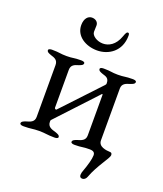

<svg xmlns="http://www.w3.org/2000/svg" viewBox="-141 -714 810 954"><g transform="rotate(20 264.0 -236.5)"><path d="M258 -476C319 -476 381 -516 381 -598C381 -608 379 -612 373 -612C368 -612 364 -609 356 -586C338 -535 304 -518 274 -518C242 -518 213 -538 213 -558C213 -571 214 -577 214 -592C214 -608 201 -621 180 -621C160 -621 142 -603 142 -568C142 -509 199 -476 258 -476ZM408 148C417 148 426 141 430 130C455 62 503 6 503 -11C503 -17 501 -24 493 -24C471 -25 430 -29 430 -63V-337C430 -364 451 -370 471 -376C482 -380 494 -384 494 -394C494 -402 482 -403 474 -403C434 -403 432 -398 397 -398C362 -398 362 -403 322 -403C314 -403 302 -402 302 -394C302 -384 314 -380 325 -376C345 -370 360 -366 360 -339C360 -332 358 -333 355 -328L170 -131C170 -131 169 -130 168 -130C165 -130 160 -133 160 -137V-337C160 -364 178 -370 198 -376C209 -380 221 -384 221 -394C221 -402 208 -403 201 -403C161 -403 161 -398 126 -398C91 -398 89 -403 49 -403C42 -403 29 -402 29 -394C29 -384 41 -380 52 -376C72 -370 90 -364 90 -337V-63C90 -35 68 -30 48 -24C37 -20 25 -16 25 -6C25 2 38 3 45 3C85 3 91 -2 126 -2C161 -2 167 3 207 3C214 3 227 2 227 -6C227 -16 215 -20 204 -24C184 -30 160 -35 160 -63C160 -69 160 -71 163 -74L356 -281C358 -283 360 -281 360 -276V-63C360 -36 338 -30 318 -24C307 -20 295 -16 295 -6C295 2 308 3 315 3C355 3 353 -2 392 -2C413 -2 421 5 421 20C421 39 411 75 398 110C395 118 393 125 393 133C393 143 398 148 408 148Z"/></g></svg>

Font: EB Garamond
Style: Regular
Weight: 400
Designer: Georg Duffner and Octavio Pardo
Foundry: Georg Duffner
Version: Version 1.000;PS 001.000;hotconv 1.0.88;makeotf.lib2.5.64775